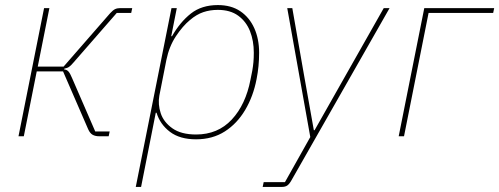

<svg xmlns="http://www.w3.org/2000/svg" viewBox="-20 -538 1971 758"><path d="M53 0 154 -506H175L129 -275H231L415 -486Q426 -498 434.5 -502Q443 -506 455 -506H502L498 -487H441L270 -291Q259 -278 252 -273.5Q245 -269 234 -267L233 -264Q244 -263 250.5 -255.5Q257 -248 264 -231L356 -19H413L409 0H372Q356 0 345.5 -6Q335 -12 328 -28L229 -256H125L74 0Z M516 200 657 -506H678L656 -395H659Q691 -451 733.5 -484.5Q776 -518 840 -518Q893 -518 929 -493.5Q965 -469 984 -426.5Q1003 -384 1003 -330Q1003 -303 1000.5 -277Q998 -251 993 -226Q980 -158 948 -104Q916 -50 867.5 -19Q819 12 754 12Q690 12 651 -17.5Q612 -47 598 -93H595L537 200ZM754 -7Q840 -7 895 -66Q950 -125 969 -224L976 -259Q979 -276 980.5 -292.5Q982 -309 982 -330Q982 -377 967 -415Q952 -453 920.5 -476Q889 -499 840 -499Q809 -499 782.5 -490Q756 -481 730 -459Q701 -435 674.5 -395Q648 -355 637 -302L609 -160Q603 -126 614.5 -91Q626 -56 660.5 -31.5Q695 -7 754 -7Z M1346 -243 1495 -506H1518L1130 175Q1122 189 1114 194.5Q1106 200 1092 200H1017L1021 181H1105L1205 3L1114 -506H1134L1180 -243L1219 -24H1222Z M1554 0 1655 -506H1931L1927 -487H1672L1575 0Z"/></svg>

Font: IBM Plex Sans Thin
Style: Italic
Weight: 250
Italic angle: -11.31°
Designer: Mike Abbink, Paul van der Laan, Pieter van Rosmalen
Foundry: Bold Monday
Version: Version 3.201